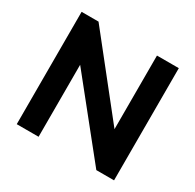

<svg xmlns="http://www.w3.org/2000/svg" viewBox="-154 -881 1070 1051"><g transform="rotate(30 381.5 -355.0)"><path d="M212 -455V0H74V-710H181L551 -244V-709H689V0H577Z"/></g></svg>

Font: Oxford Sans
Style: Bold
Weight: 700
Designer: Matt McInerney, Pablo Impallari, Rodrigo Fuenzalida
Foundry: Matt McInerney, Pablo Impallari, Rodrigo Fuenzalida
Version: Version 3.000g; ttfautohint (v1.5) -l 8 -r 28 -G 28 -x 14 -D